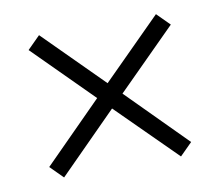

<svg xmlns="http://www.w3.org/2000/svg" viewBox="-52 -599 565 493"><g transform="rotate(-10 230.5 -353.0)"><path d="M383 -539 416 -506 263 -353 415 -200 383 -168 230 -320 78 -167 45 -200 197 -353 45 -505 78 -538 230 -386Z"/></g></svg>

Font: Noto Sans Tamil Condensed Light
Style: Regular
Weight: 300
Width: 3
Designer: Jelle Bosma - Monotype Design Team
Foundry: Monotype Imaging Inc.
Version: Version 2.004; ttfautohint (v1.8.4.7-5d5b)